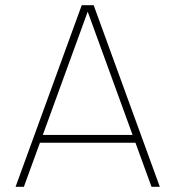

<svg xmlns="http://www.w3.org/2000/svg" viewBox="-20 -720 676 740"><path d="M341 -700 596 0H564L502 -170H134L72 0H40L295 -700ZM491 -200 318 -675 145 -200Z"/></svg>

Font: Urbanist
Style: Regular
Weight: 400
Designer: Corey Hu
Foundry: Corey Hu
Version: Version 1.2; befe77262ef67d88f1d94aa3d2e49ef1327b4483